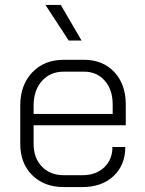

<svg xmlns="http://www.w3.org/2000/svg" viewBox="-20 -749 585 777"><path d="M62 -167V-322Q62 -405 110.5 -456Q159 -507 238 -507H320Q396 -507 442.5 -457.5Q489 -408 489 -326V-242H116V-167Q116 -110 149.5 -75Q183 -40 238 -40H314Q368 -40 401.5 -71.5Q435 -103 435 -154H487Q487 -81 439.5 -36.5Q392 8 314 8H238Q159 8 110.5 -40Q62 -88 62 -167ZM436 -288V-326Q436 -386 404 -422.5Q372 -459 320 -459H238Q183 -459 149.5 -421Q116 -383 116 -322V-288ZM164 -729H226L310 -585H258Z"/></svg>

Font: Bai Jamjuree Light
Style: Regular
Weight: 300
Designer: Katatrad Aksorn Co.,Ltd.
Foundry: Cadson Demak Co.,Ltd.
Version: Version 1.000; ttfautohint (v1.6)